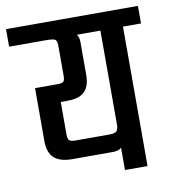

<svg xmlns="http://www.w3.org/2000/svg" viewBox="-110 -690 673 754"><g transform="rotate(-10 227.0 -313.0)"><path d="M-36 -626H490V-556H418V0H328V-89Q317 -78 292 -78H132Q83 -78 59.5 -99.5Q36 -121 36 -167V-378H126Q144 -378 149.5 -383.5Q155 -389 155 -406V-523Q155 -544 148.5 -550Q142 -556 111 -556H-36ZM243 -394Q243 -366 234 -346.5Q225 -327 205.5 -317Q186 -307 153 -307H126V-178Q126 -160 132 -154Q138 -148 156 -148H294Q314 -148 321 -155.5Q328 -163 328 -182V-556H234Q243 -546 243 -525Z"/></g></svg>

Font: Teko Light
Style: Regular
Weight: 400
Version: Version 2.000;gftools[0.9.28.dev9+g7d2139d.d20230707]